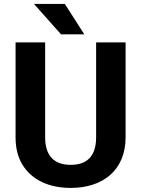

<svg xmlns="http://www.w3.org/2000/svg" viewBox="-20 -921 699 951"><path d="M456.1 -241.2C456.1 -146 409.7 -104.5 330.1 -104.5C251.5 -104.5 203.6 -146 203.6 -241.2V-710.9H57.1V-241.2C57.1 -186.5 68.8 -140.6 92.3 -103.5C138.7 -28.8 224.1 9.8 330.1 9.8C488.8 9.8 602.1 -77.1 602.1 -241.2V-710.9H456.1ZM148.4 -901.4 282.2 -751H397.5L301.3 -901.4Z"/></svg>

Font: Vazirmatn
Style: Bold
Weight: 700
Designer: Saber Rastikerdar
Foundry: Saber Rastikerdar
Version: Version 33.003